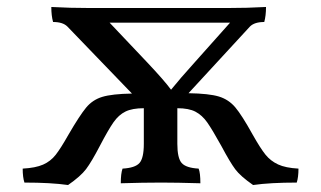

<svg xmlns="http://www.w3.org/2000/svg" viewBox="-20 -523 920 550"><path d="M835 -40Q835 -15 830 0Q754 0 705 7Q669 -18 654 -38Q639 -58 614 -105Q588 -152 573.5 -172.5Q559 -193 540 -203Q521 -213 488 -213V-111Q488 -70 500.5 -56Q513 -42 549 -40Q554 -28 554 2Q486 0 442 0Q390 0 326 2Q326 -26 331 -40Q367 -42 379.5 -56Q392 -70 392 -111V-213Q359 -213 339.5 -203.5Q320 -194 305 -172.5Q290 -151 266 -105Q242 -59 226.5 -38.5Q211 -18 175 7Q126 0 50 0Q45 -15 45 -40Q82 -42 103.5 -51.5Q125 -61 139.5 -79.5Q154 -98 176 -137Q208 -192 226.5 -214.5Q245 -237 273 -245.5Q301 -254 358 -255L173 -447Q160 -460 132 -460Q127 -478 127 -503Q180 -500 240 -500H629Q689 -500 742 -503Q742 -478 737 -460Q709 -460 696 -447L520 -256Q579 -255 607 -246.5Q635 -238 654 -215.5Q673 -193 704 -137Q726 -98 740.5 -80Q755 -62 776.5 -52Q798 -42 835 -40ZM294 -458 401 -345Q451 -292 470 -266Q494 -296 540 -347L639 -458Z"/></svg>

Font: Vollkorn SC
Style: Regular
Weight: 400
Designer: Friedrich Althausen
Foundry: Friedrich Althausen
Version: Version 4.015